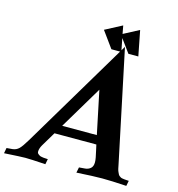

<svg xmlns="http://www.w3.org/2000/svg" viewBox="-169 -1027 1056 1140"><g transform="rotate(15 358.5 -457.0)"><path d="M404.8 1.5 411.6 -32.2 448.2 -35.2Q467.3 -36.6 481.4 -48.3Q495.6 -60.1 495.6 -85.9Q495.6 -98.1 492.4 -115.2Q489.3 -132.3 483.6 -156.5Q478 -180.7 476.1 -190.4H218.8L166 -102.1Q153.8 -81.1 152.8 -63Q152.8 -54.7 154.3 -52.7H153.8Q156.7 -47.9 161.6 -44.2Q166.5 -40.5 170.2 -38.6Q173.8 -36.6 181.9 -35.2Q189.9 -33.7 193.1 -33.4Q196.3 -33.2 207 -32.5Q217.8 -31.7 220.2 -31.7L213.9 1Q119.1 -4.9 89.8 -4.9Q64.5 -4.9 -40 1.5L-33.7 -32.2L2.9 -35.2Q24.9 -37.6 40.8 -52.5Q56.6 -67.4 83 -111.8Q349.6 -558.6 490.2 -794.4L634.3 -108.9Q636.7 -95.2 639.2 -84.7Q641.6 -74.2 645.3 -66.4Q648.9 -58.6 651.6 -53.2Q654.3 -47.9 659.4 -44.2Q664.6 -40.5 667.7 -38.6Q670.9 -36.6 678.2 -35.4Q685.5 -34.2 689.5 -33.7Q693.4 -33.2 702.9 -32.7Q712.4 -32.2 717.8 -31.7L711.4 1Q616.7 -4.9 562.5 -4.9Q512.7 -4.9 404.8 1.5ZM464.4 -245.1 409.2 -509.3Q291.5 -312 251.5 -245.1ZM581.5 -759.8H520.5L461.4 -840.8L477.1 -759.8H416L343.3 -859.9L447.3 -914.6L456.5 -864.7L551.3 -914.6Z"/></g></svg>

Font: Flanker
Style: Bold Italic
Weight: 700
Italic angle: -12°
Designer: Flanker
Version: Version 2.000